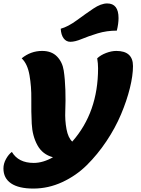

<svg xmlns="http://www.w3.org/2000/svg" viewBox="-84 -896 818 1116"><path d="M325 -653Q301 -653 286 -673Q271 -693 269 -729Q312 -741 363 -778.5Q414 -816 458.5 -846Q503 -876 539 -876Q605 -876 605 -791Q605 -758 595 -718Q536 -718 483.5 -702Q431 -686 391.5 -669.5Q352 -653 325 -653ZM110 200Q25 200 -19.5 170Q-64 140 -64 83Q-64 55 -49 28Q-34 1 -15 -13Q23 51 112 51Q166 51 224 18Q163 2 133.5 -52Q104 -106 100.5 -177Q97 -248 98 -320Q99 -392 87.5 -458.5Q76 -525 42 -557Q95 -600 161 -600Q216 -600 247.5 -567.5Q279 -535 286.5 -485.5Q294 -436 296 -373Q298 -310 295.5 -253Q293 -196 302.5 -145.5Q312 -95 336 -73Q486 -243 486 -499Q486 -527 481 -557Q501 -576 532.5 -588Q564 -600 592 -600Q689 -600 689 -512Q689 -457 671 -384Q653 -311 619.5 -231.5Q586 -152 534.5 -75Q483 2 421 63.5Q359 125 278 162.5Q197 200 110 200Z"/></svg>

Font: Lemonada
Style: Bold
Weight: 700
Designer: Mohamed Gaber (Arabic), Eduardo Tunni (Latin)
Foundry: Kief Type Foundry
Version: Version 4.004